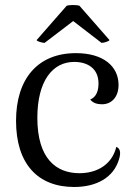

<svg xmlns="http://www.w3.org/2000/svg" viewBox="-20 -733 545 766"><path d="M158 -562 272 -649 385 -562C393 -562 413 -567 417 -573L297 -710C285 -714 258 -714 246 -710L126 -573C129 -567 150 -562 158 -562ZM276 13C364 13 432 -24 454 -95C465 -128 457 -142 444 -147C427 -77 368 -42 297 -42C204 -42 129 -100 129 -263C129 -409 189 -486 276 -486C328 -486 373 -461 373 -400C373 -369 363 -345 340 -336C351 -321 370 -317 387 -317C426 -317 453 -347 453 -394C453 -468 393 -521 283 -521C130 -521 44 -418 44 -251C44 -79 131 13 276 13Z"/></svg>

Font: Arima Koshi
Style: Regular
Weight: 400
Designer: Joana Correia and Natanael Gama
Foundry: NDISCOVER
Version: Version 1.019;PS 001.019;hotconv 1.0.88;makeotf.lib2.5.64775